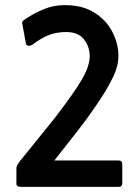

<svg xmlns="http://www.w3.org/2000/svg" viewBox="-20 -674 540 749"><path d="M63 55Q44 55 44 43V-17Q44 -25 48.5 -32Q53 -39 59 -47L194 -214Q270 -313 300 -365Q330 -417 330 -455Q330 -491 308 -520Q286 -549 238 -549Q201 -549 171 -537.5Q141 -526 107 -500Q99 -495 91 -495.5Q83 -496 81 -504L67 -581Q65 -586 68 -590.5Q71 -595 81 -601Q112 -622 150.5 -638Q189 -654 232 -654Q280 -654 315 -641Q350 -628 379 -601.5Q408 -575 425 -535.5Q442 -496 442 -458Q442 -417 423 -377.5Q404 -338 383 -305Q362 -272 334.5 -233Q307 -194 273 -151L192 -48H443Q457 -48 457 -33V40Q457 55 443 55Z"/></svg>

Font: NanumGothicCoding
Style: Bold
Weight: 700
Monospace: yes
Designer: Kwon Bruce; Nicolas Noh; Sung-woo Choi; Go-un Cha; Soo-hyun Park;
Foundry: NHN Corporation
Version: Version 2.000;PS 1;hotconv 1.0.49;makeotf.lib2.0.14853